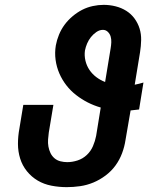

<svg xmlns="http://www.w3.org/2000/svg" viewBox="-20 -763 640 791"><path d="M255 8Q223 8 192 2Q161 -4 135.5 -19Q110 -34 91 -57.5Q72 -81 63 -110Q54 -139 54 -170.5Q54 -202 60 -234L76 -331H200L181 -217Q179 -203 178 -188Q177 -173 179.5 -159Q182 -145 188 -132.5Q194 -120 204.5 -111Q215 -102 229 -98.5Q243 -95 257 -95Q278 -95 299.5 -102Q321 -109 337.5 -124.5Q354 -140 363 -161Q372 -182 376 -203L395 -320Q367 -328 341.5 -341Q316 -354 293.5 -371.5Q271 -389 253.5 -411.5Q236 -434 224.5 -460.5Q213 -487 209 -516.5Q205 -546 210 -576Q214 -598 223 -620Q232 -642 246 -661Q260 -680 279 -696Q298 -712 318.5 -722.5Q339 -733 362 -738Q385 -743 407 -743Q432 -743 456 -737Q480 -731 500 -718.5Q520 -706 534 -687Q548 -668 555 -645.5Q562 -623 561.5 -598Q561 -573 557 -548L535 -414Q544 -416 553 -418Q562 -420 571 -423L553 -312Q544 -311 535.5 -310Q527 -309 518 -308L497 -186Q493 -159 483 -132Q473 -105 456 -81.5Q439 -58 415 -40Q391 -22 364.5 -11Q338 0 310 4Q282 8 255 8ZM413 -425 436 -565Q438 -577 438.5 -589Q439 -601 436 -612Q433 -623 424.5 -631.5Q416 -640 404 -640Q390 -640 377 -631Q364 -622 354.5 -610Q345 -598 339 -584Q333 -570 330 -555Q327 -534 332 -513Q337 -492 348.5 -475Q360 -458 376.5 -445.5Q393 -433 413 -425Z"/></svg>

Font: Iosevka Slab XBdExObl
Style: Regular
Weight: 800
Width: 7
Italic angle: -9°
Monospace: yes
Designer: Belleve Invis
Foundry: Belleve Invis
Version: Version 11.1.0; ttfautohint (v1.8.3)